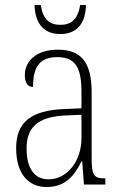

<svg xmlns="http://www.w3.org/2000/svg" viewBox="-20 -743 486 773"><path d="M223 -606C292 -606 325 -652 326 -723H303C293 -664 266 -643 223 -643C179 -643 153 -665 144 -723H119C121 -651 154 -606 223 -606ZM168 10C245 10 281 -39 308 -93H311L318 0H404V-25H401C359 -25 349 -36 349 -107V-372C349 -493 306 -543 213 -543C125 -543 80 -496 80 -441C80 -410 91 -393 113 -393C113 -473 139 -513 211 -513C287 -513 308 -466 308 -371V-307L239 -304C107 -299 45 -252 45 -147C45 -41 96 10 168 10ZM175 -21C113 -21 87 -74 87 -145C87 -226 127 -273 243 -278L308 -281V-186C308 -98 253 -21 175 -21Z"/></svg>

Font: Noto Serif Thai Condensed ExtraLight
Style: Regular
Weight: 200
Width: 3
Designer: Monotype Design Team
Foundry: Monotype Imaging Inc.
Version: Version 2.002